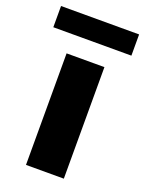

<svg xmlns="http://www.w3.org/2000/svg" viewBox="-152 -759 624 825"><g transform="rotate(20 159.5 -346.5)"><path d="M73 0V-510H246V0ZM-19 -596V-693H338V-596Z"/></g></svg>

Font: Saira Expanded
Style: Bold
Weight: 700
Width: 7
Designer: Hector Gatti with collaboration of the Omnibus-Type team
Foundry: Omnibus-Type
Version: Version 1.100; ttfautohint (v1.8.3)